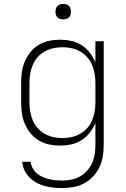

<svg xmlns="http://www.w3.org/2000/svg" viewBox="-20 -729 640 972"><path d="M297 223Q274 223 251.5 221Q229 219 207.5 213Q186 207 166 196.5Q146 186 130 170Q114 154 104 133Q94 112 93 90H135Q137 107 145.5 122.5Q154 138 167 149Q180 160 196 167Q212 174 228.5 178Q245 182 262 183.5Q279 185 297 185Q320 185 343 180Q366 175 386 163.5Q406 152 421.5 134.5Q437 117 446.5 95.5Q456 74 459.5 51Q463 28 463 5V-106Q452 -80 434 -57Q416 -34 392 -19Q368 -4 340 2Q312 8 283 8Q255 8 227.5 2Q200 -4 176.5 -18Q153 -32 135 -54Q117 -76 106 -101.5Q95 -127 91 -154.5Q87 -182 87 -210V-310Q87 -338 91 -365.5Q95 -393 106 -418.5Q117 -444 135 -466Q153 -488 176.5 -502Q200 -516 227.5 -522Q255 -528 283 -528Q312 -528 340 -522Q368 -516 392 -501Q416 -486 434 -463Q452 -440 463 -414V-520H505V5Q505 34 500.5 62Q496 90 484 116Q472 142 452 163.5Q432 185 407 198.5Q382 212 353.5 217.5Q325 223 297 223ZM296 -30Q319 -30 342 -35Q365 -40 385.5 -51.5Q406 -63 421.5 -80.5Q437 -98 446 -119.5Q455 -141 459 -164Q463 -187 463 -210V-310Q463 -333 459 -356Q455 -379 446 -400.5Q437 -422 421.5 -439.5Q406 -457 385.5 -468.5Q365 -480 342 -485Q319 -490 296 -490Q273 -490 250 -485Q227 -480 206.5 -468.5Q186 -457 170.5 -439.5Q155 -422 146 -400.5Q137 -379 133 -356Q129 -333 129 -310V-210Q129 -187 133 -164Q137 -141 146 -119.5Q155 -98 170.5 -80.5Q186 -63 206.5 -51.5Q227 -40 250 -35Q273 -30 296 -30ZM300 -631Q292 -631 284.5 -633Q277 -635 271 -641Q265 -647 263 -654.5Q261 -662 261 -670Q261 -678 263 -685.5Q265 -693 271 -699Q277 -705 284.5 -707Q292 -709 300 -709Q308 -709 315.5 -707Q323 -705 329 -699Q335 -693 337 -685.5Q339 -678 339 -670Q339 -662 337 -654.5Q335 -647 329 -641Q323 -635 315.5 -633Q308 -631 300 -631Z"/></svg>

Font: Iosevka Extralight Extended
Style: Regular
Weight: 200
Width: 7
Monospace: yes
Designer: Belleve Invis
Foundry: Belleve Invis
Version: Version 32.5.0; ttfautohint (v1.8.4)